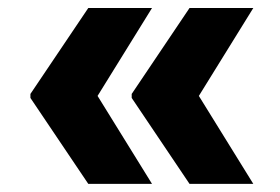

<svg xmlns="http://www.w3.org/2000/svg" viewBox="-20 -534 694 476"><path d="M306.5 -301.1 449.9 -514.2H608L473 -296.2L608 -78.1H449.9L306.5 -291.2ZM55.4 -301.1 198.9 -514.2H356.9L221.9 -296.2L356.9 -78.1H198.9L55.4 -291.2Z"/></svg>

Font: Inter P Extra Bold
Style: Regular
Weight: 800
Designer: Rasmus Andersson
Foundry: rsms
Version: Version 3.018;git-588b23468